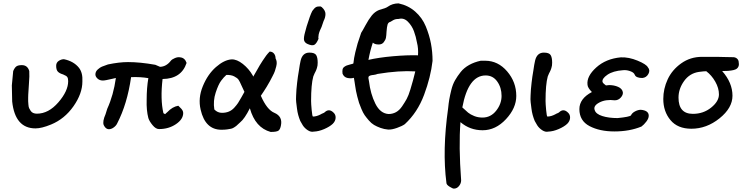

<svg xmlns="http://www.w3.org/2000/svg" viewBox="-20 -759 4409 1135"><path d="M190 0Q69 0 52 -159L50 -254L58 -339Q67 -360 77.5 -367Q88 -374 109 -374Q143 -374 153 -339Q155 -312 151 -263Q147 -214 147 -200Q147 -197 146.5 -182Q146 -167 146.5 -160.5Q147 -154 148 -140Q149 -126 152.5 -119Q156 -112 161.5 -103.5Q167 -95 176.5 -91Q186 -87 198 -87Q267 -87 325 -154Q383 -221 383 -279Q383 -295 378 -303Q373 -311 357 -317L353 -319Q332 -325 322 -335.5Q312 -346 312 -370Q312 -389 327 -399Q342 -409 358 -409Q416 -397 447 -358Q470 -328 467 -277Q467 -206 414.5 -131Q362 -56 282 -23Q226 0 190 0Z M544 -319Q544 -336 558 -348.5Q572 -361 582.5 -365Q593 -369 618 -378Q684 -392 737 -392Q808 -392 898 -376L926 -364Q963 -365 990 -400Q996 -408 1013.5 -415.5Q1031 -423 1046 -420Q1073 -417 1083 -387Q1052 -293 941 -292Q927 -172 946 -90L956 -84Q958 -86 962 -90Q966 -94 969 -96Q999 -128 1034 -134L1045 -123Q1063 -107 1063 -91Q1063 -54 1020 -25Q977 4 920 4Q901 4 882 -19Q863 -42 857 -61Q845 -107 847 -169Q847 -240 857 -297Q812 -305 755 -303Q732 -144 673 -30Q666 -14 647 -2Q611 18 593 -20Q585 -41 604 -84Q613 -111 614 -116Q651 -197 665 -298Q656 -296 638.5 -292Q621 -288 608.5 -285.5Q596 -283 588 -283Q569 -283 556.5 -294.5Q544 -306 544 -319Z M1166 -111Q1150 -179 1179 -249.5Q1208 -320 1256.5 -362.5Q1305 -405 1349 -408Q1380 -409 1415.5 -381Q1451 -353 1474 -313L1477 -306Q1481 -312 1495.5 -338Q1510 -364 1515.5 -373Q1521 -382 1532.5 -400Q1544 -418 1553.5 -430.5Q1563 -443 1574 -454Q1590 -454 1599.5 -442.5Q1609 -431 1609 -414Q1614 -405 1615.5 -393.5Q1617 -382 1613 -366.5Q1609 -351 1605 -339Q1601 -327 1590.5 -307.5Q1580 -288 1575 -278Q1570 -268 1556.5 -246Q1543 -224 1539 -218.5Q1535 -213 1522 -193Q1558 -110 1602 -92Q1651 -71 1641 -19Q1637 5 1626.5 13Q1616 21 1580 21Q1489 -4 1457 -119Q1426 -57 1400 -36Q1396 -33 1388 -25Q1380 -17 1376 -14Q1372 -11 1363.5 -5.5Q1355 0 1346 2Q1337 4 1322.5 6Q1308 8 1289 8Q1193 8 1166 -111ZM1247 -112Q1266 -92 1292 -92Q1315 -92 1333 -99.5Q1351 -107 1365 -122.5Q1379 -138 1387 -150Q1395 -162 1407.5 -184.5Q1420 -207 1425 -216Q1419 -227 1408 -252.5Q1397 -278 1390 -288Q1383 -298 1364.5 -307.5Q1346 -317 1318 -316Q1303 -303 1287 -281.5Q1271 -260 1255 -211.5Q1239 -163 1247 -112Z M1835 19Q1818 23 1799.5 11Q1781 -1 1770 -18L1755 -44Q1748 -61 1743 -79Q1738 -97 1735.5 -118Q1733 -139 1731 -154.5Q1729 -170 1730.5 -194.5Q1732 -219 1732.5 -231Q1733 -243 1736.5 -270.5Q1740 -298 1741 -305.5Q1742 -313 1747 -342.5Q1752 -372 1752 -375L1757 -400Q1768 -448 1809 -448Q1840 -448 1849 -433.5Q1858 -419 1858 -389Q1858 -380 1857 -372Q1856 -364 1853.5 -357Q1851 -350 1849.5 -345.5Q1848 -341 1844.5 -334.5Q1841 -328 1840 -326Q1834 -314 1832 -307Q1819 -260 1819 -162Q1819 -146 1822.5 -108Q1826 -70 1830 -70Q1852 -70 1878 -84Q1880 -86 1888 -89Q1896 -92 1899 -95Q1925 -120 1952 -93Q1965 -81 1964 -62Q1963 -43 1947 -27Q1929 -10 1896.5 4Q1864 18 1835 19ZM1777 -523Q1775 -539 1783.5 -569Q1792 -599 1793 -604Q1813 -669 1826 -694Q1838 -711 1847.5 -716.5Q1857 -722 1875 -721L1882 -717Q1904 -697 1904 -676.5Q1904 -656 1893 -635Q1882 -605 1881 -600Q1880 -597 1876 -589Q1872 -581 1871 -578Q1870 -575 1867 -567Q1864 -559 1864 -556Q1864 -553 1862.5 -544Q1861 -535 1863 -530Q1851 -501 1838 -494Q1825 -487 1798 -499Q1780 -507 1777 -523Z M2275 7Q2251 5 2229 -3Q2207 -11 2191 -20.5Q2175 -30 2160 -47.5Q2145 -65 2135.5 -78.5Q2126 -92 2116.5 -115Q2107 -138 2102.5 -151Q2098 -164 2092 -188.5Q2086 -213 2084.5 -221.5Q2083 -230 2079.5 -252Q2076 -274 2076 -275Q2074 -283 2072 -299Q2055 -294 2034.5 -298Q2014 -302 2005 -323Q2003 -338 2005 -348Q2007 -358 2015.5 -364Q2024 -370 2030 -372Q2036 -374 2050 -378Q2068 -382 2069 -384Q2072 -415 2080.5 -450.5Q2089 -486 2094 -502Q2099 -518 2115 -565Q2122 -575 2140.5 -609.5Q2159 -644 2177.5 -667Q2196 -690 2221 -700Q2262 -711 2272 -719Q2300 -739 2336 -739Q2393 -727 2434.5 -690.5Q2476 -654 2497 -603Q2518 -552 2527.5 -502Q2537 -452 2537 -399Q2526 -303 2487 -198.5Q2448 -94 2373 -25Q2358 -14 2327 -3Q2296 8 2275 7ZM2445 -507Q2439 -542 2427 -574.5Q2415 -607 2391 -631Q2367 -655 2337 -647Q2331 -647 2326 -646.5Q2321 -646 2317.5 -645Q2314 -644 2310 -642.5Q2306 -641 2304 -639.5Q2302 -638 2296.5 -635Q2291 -632 2288 -630Q2275 -627 2271 -613.5Q2267 -600 2265 -572Q2264 -549 2261.5 -536Q2259 -523 2248.5 -509.5Q2238 -496 2219 -496Q2195 -496 2184 -507Q2168 -460 2158 -405Q2218 -419 2302.5 -426.5Q2387 -434 2451 -432Q2454 -472 2445 -507ZM2161 -280Q2170 -204 2199 -146Q2228 -88 2277 -85Q2301 -85 2321 -96Q2341 -107 2357 -130.5Q2373 -154 2384 -174Q2395 -194 2406 -230.5Q2417 -267 2421.5 -284Q2426 -301 2435 -337Q2340 -343 2212 -322Q2203 -318 2188 -316Q2182 -316 2179 -315Q2162 -312 2159 -305.5Q2156 -299 2161 -280Z M2619 322Q2594 130 2629 -118Q2632 -149 2636 -172Q2640 -195 2648 -227.5Q2656 -260 2670 -284.5Q2684 -309 2703.5 -333.5Q2723 -358 2753.5 -375Q2784 -392 2822 -400H2848Q2924 -400 2978 -337Q3032 -274 3032 -192Q3032 -120 2971 -54.5Q2910 11 2833 11Q2758 11 2702 -37Q2691 105 2706 307Q2706 325 2693.5 340.5Q2681 356 2663 356Q2656 356 2637.5 344.5Q2619 333 2619 322ZM2713 -124Q2734 -104 2747.5 -93Q2761 -82 2783.5 -73Q2806 -64 2832 -64Q2881 -64 2913 -104.5Q2945 -145 2945 -192Q2945 -241 2919.5 -277Q2894 -313 2851 -313Q2748 -313 2713 -124Z M3221 19Q3204 23 3185.5 11Q3167 -1 3156 -18L3141 -44Q3134 -61 3129 -79Q3124 -97 3121.5 -118Q3119 -139 3117 -154.5Q3115 -170 3116.5 -194.5Q3118 -219 3118.5 -231Q3119 -243 3122.5 -270.5Q3126 -298 3127 -305.5Q3128 -313 3133 -342.5Q3138 -372 3138 -375L3143 -400Q3154 -448 3195 -448Q3226 -448 3235 -433.5Q3244 -419 3244 -389Q3244 -380 3243 -372Q3242 -364 3239.5 -357Q3237 -350 3235.5 -345.5Q3234 -341 3230.5 -334.5Q3227 -328 3226 -326Q3220 -314 3218 -307Q3205 -260 3205 -162Q3205 -146 3208.5 -108Q3212 -70 3216 -70Q3238 -70 3264 -84Q3266 -86 3274 -89Q3282 -92 3285 -95Q3311 -120 3338 -93Q3351 -81 3350 -62Q3349 -43 3333 -27Q3315 -10 3282.5 4Q3250 18 3221 19Z M3612 18Q3525 18 3465 -13.5Q3405 -45 3405 -114Q3405 -176 3479 -215Q3454 -240 3453 -258Q3447 -308 3504.5 -360Q3562 -412 3650 -420Q3697 -422 3749 -400.5Q3801 -379 3810 -361Q3825 -344 3813 -322Q3801 -300 3777 -298Q3760 -298 3749.5 -302Q3739 -306 3736 -310.5Q3733 -315 3729 -323Q3722 -333 3702 -339.5Q3682 -346 3663 -344Q3604 -340 3570.5 -317Q3537 -294 3542 -274Q3546 -265 3562 -254Q3574 -256 3581 -256Q3610 -256 3634 -245.5Q3658 -235 3662 -214Q3664 -198 3649.5 -182Q3635 -166 3614 -166Q3561 -173 3523 -153Q3485 -133 3496 -107Q3503 -85 3540.5 -73Q3578 -61 3631 -61Q3702 -68 3710 -77Q3716 -91 3734 -100.5Q3752 -110 3768 -110Q3815 -106 3815 -75Q3815 -59 3801 -40.5Q3787 -22 3772 -11Q3702 18 3612 18Z M4112 -334Q4057 -326 4024 -280Q3991 -234 3991 -182Q3991 -86 4076 -86Q4138 -86 4184 -123Q4230 -160 4230 -201Q4230 -238 4208.5 -276Q4187 -314 4155 -338Q4142 -338 4112 -334ZM3901 -174Q3901 -234 3927 -290Q3953 -346 4007 -384.5Q4061 -423 4130 -423H4217Q4234 -423 4259 -422Q4284 -421 4309 -421Q4326 -422 4336.5 -413Q4347 -404 4347 -389Q4347 -387 4347.5 -384Q4348 -381 4348 -380Q4348 -363 4335.5 -353Q4323 -343 4283 -340L4249 -339Q4310 -270 4310 -193Q4310 -121 4233.5 -59.5Q4157 2 4067 2Q3986 2 3943.5 -49Q3901 -100 3901 -174Z"/></svg>

Font: Excalifont
Style: Regular
Weight: 400
Designer: Your Own Font Foundry (Virgil); Ján Filípek / DizajnDesign (Excalifont, modifications)
Foundry: Your Own Font Foundry (Virgil); Ján Filípek / DizajnDesign (Excalifont, modifications)
Version: Version 1.000;Glyphs 3.2 (3227)